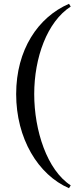

<svg xmlns="http://www.w3.org/2000/svg" viewBox="-20 -820 402 1010"><path d="M352 155C228 75 160 -133 160 -325C160 -517 228 -705.5 352 -785.5L343 -800C180 -729.5 65 -558 65 -325C65 -92 180 99.5 343 170Z"/></svg>

Font: Bodoni* 11
Style: Regular
Weight: 400
Version: Version 2.3